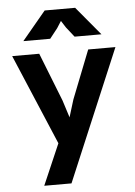

<svg xmlns="http://www.w3.org/2000/svg" viewBox="-60 -739 708 1004"><g transform="rotate(-5 293.5 -236.5)"><path d="M565 -470 274 220H131L224 5L23 -470H165L265 -216L294 -125L322 -216L422 -470ZM213 -693H373L498 -543H357L316 -595L293 -631L270 -595L229 -543H88Z"/></g></svg>

Font: Kreadon
Style: Bold
Weight: 700
Designer: Reiya WATANABE
Foundry: StudioGnu
Version: Version 1.003; ttfautohint (v1.8.4.7-5d5b);gftools[0.9.32]